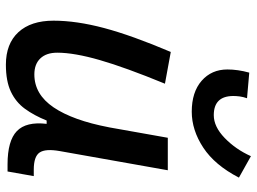

<svg xmlns="http://www.w3.org/2000/svg" viewBox="-126 -702 839 626"><g transform="rotate(90 293.0 -389.5)"><path d="M191.4 10.3Q123 10.3 85.4 -30.5Q47.9 -71.3 47.9 -145Q47.9 -219.7 72 -310.3Q96.2 -400.9 149.9 -527.3L253.4 -508.3Q200.2 -378.9 176.3 -295.7Q152.3 -212.4 152.3 -157.2Q152.3 -121.6 170.9 -102.1Q189.5 -82.5 223.1 -82.5Q288.1 -82.5 330.6 -145.3Q373 -208 395.5 -325.7V-325.2L429.7 -517.6H535.6L473.1 -165.5Q464.8 -118.7 477.8 -99.6Q490.7 -80.6 533.7 -80.6H554.7L539.6 4.9H516.6Q439.5 4.9 408 -25.4Q376.5 -55.7 384.3 -122.6H373.5Q356.9 -81.5 335.2 -51.8Q313.5 -22 279.3 -5.9Q245.1 10.3 191.4 10.3ZM344.7 -595.7Q280.8 -595.7 243.9 -627.9Q207 -660.2 207 -711.9Q207 -729 209.5 -746.3Q211.9 -763.7 217.3 -783.2L300.8 -775.9Q296.4 -763.2 294.9 -752Q293.5 -740.7 293.5 -731.4Q293.5 -667.5 356 -667.5Q393.6 -667.5 430.4 -703.1Q467.3 -738.8 489.7 -788.6L559.6 -749.5Q519 -670.9 461.9 -633.3Q404.8 -595.7 344.7 -595.7Z"/></g></svg>

Font: Cascadia Mono
Style: Italic
Weight: 400
Italic angle: -10°
Monospace: yes
Designer: Aaron Bell
Foundry: Saja Typeworks
Version: Version 2404.023; ttfautohint (v1.8.4)